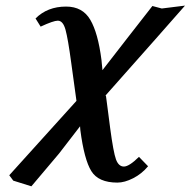

<svg xmlns="http://www.w3.org/2000/svg" viewBox="-20 -468 673 678"><path d="M231.4 -247.1Q220.2 -330.6 211.4 -362.8Q202.6 -395 184.1 -395Q168.9 -395 123.5 -374L105.5 -402.8Q147.5 -444.8 213.4 -444.8Q271.5 -444.8 298.8 -398.2Q326.2 -351.6 338.4 -255.9Q339.4 -247.1 339.6 -242.9Q339.8 -238.8 340.1 -238Q340.3 -237.3 340.6 -233.2Q340.8 -229 341.8 -220.2Q373 -260.7 433.1 -337.9Q493.2 -415 518.1 -446.8L551.3 -438Q596.7 -443.8 633.3 -448.2L529.3 -330.1L350.1 -127.9L354 -130.9Q356.4 -111.8 361.6 -73Q366.7 -34.2 369.1 -15.1Q380.4 69.8 389.6 95Q398.9 120.1 417.5 120.1Q436 120.1 470.7 85.9L502.9 119.1Q480.5 146 450.2 161.4Q419.9 176.8 394.5 176.8Q327.6 176.8 302.5 136.2Q277.3 95.7 263.7 -8.8L262.7 -22L188.5 74.2L90.8 189.9L26.9 169.9L12.7 150.9L25.9 136.2L250 -111.8Q246.6 -134.3 240.7 -179.4Q234.9 -224.6 231.4 -247.1Z"/></svg>

Font: Linux Libertine Slanted
Style: Semibold Slanted
Weight: 600
Designer: Philipp H. Poll
Foundry: Philipp H. Poll
Version: Version 5.1.1